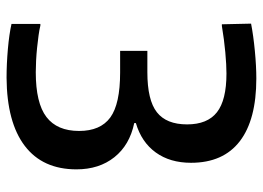

<svg xmlns="http://www.w3.org/2000/svg" viewBox="-128 -662 801 585"><g transform="rotate(90 272.5 -369.5)"><path d="M217 11Q175 11 129.5 7Q84 3 53 -4V-92H58Q70 -89 88 -86.5Q106 -84 125.5 -82Q145 -80 164.5 -79Q184 -78 200 -78Q294 -78 336.5 -110.5Q379 -143 379 -210Q379 -275 338 -305Q297 -335 201 -335H135V-418H200Q285 -418 322 -447Q359 -476 359 -539Q359 -601 322 -630Q285 -659 204 -659Q178 -659 139.5 -655.5Q101 -652 59 -645H54L52 -734Q88 -741 135 -745.5Q182 -750 219 -750Q345 -750 410.5 -699.5Q476 -649 476 -551Q476 -487 444.5 -443.5Q413 -400 355 -383V-378Q422 -364 459 -317.5Q496 -271 496 -202Q496 -99 424.5 -44.5Q353 10 217 11Z"/></g></svg>

Font: EncodeSans
Style: Medium
Weight: 500
Designer: Pablo Impallari, Andres Torresi
Foundry: Pablo Impallari, Andres Torresi
Version: Version 1.000; ttfautohint (v1.4.1)